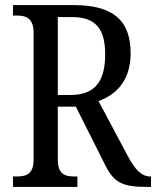

<svg xmlns="http://www.w3.org/2000/svg" viewBox="-20 -734 613 754"><path d="M31 0H284V-41H273C235 -41 207 -49 207 -108V-315H278L391 -90C427 -15 462 0 558 0H573V-41H570C535 -41 510 -69 482 -121L367 -337C433 -361 493 -414 493 -525C493 -655 423 -714 269 -714H31V-673H45C81 -673 112 -664 112 -605V-108C112 -49 82 -41 45 -41H31ZM257 -361H207V-667H263C356 -667 393 -620 393 -521C393 -417 355 -361 257 -361Z"/></svg>

Font: Noto Serif Devanagari Condensed
Style: Regular
Weight: 400
Width: 3
Designer: Universal Thirst, Indian Type Foundry and the Monotype Design Team
Foundry: Monotype Imaging Inc.
Version: Version 2.004